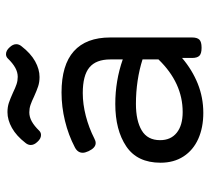

<svg xmlns="http://www.w3.org/2000/svg" viewBox="-49 -638 698 640"><g transform="rotate(-90 300.0 -318.0)"><path d="M169.9 -530.3Q157.7 -530.3 147 -542.5Q136.7 -553.2 136.7 -564.5Q136.7 -573.7 143.6 -582Q167 -612.3 193.6 -627.2Q220.2 -642.1 246.1 -642.1Q263.2 -642.1 277.1 -637.5Q291 -632.8 310.5 -624Q327.6 -615.7 339.4 -611.8Q351.1 -607.9 363.8 -607.9Q379.4 -607.9 394.3 -616.2Q409.2 -624.5 425.3 -641.1Q431.2 -647 439.5 -647Q451.7 -647 462.4 -634.8Q472.7 -624 472.7 -612.8Q472.7 -603.5 465.8 -595.2Q442.4 -564.9 415.8 -550Q389.2 -535.2 363.3 -535.2Q346.2 -535.2 332.3 -539.8Q318.4 -544.4 298.8 -553.2Q281.7 -561.5 270 -565.4Q258.3 -569.3 245.6 -569.3Q230 -569.3 215.1 -561Q200.2 -552.7 184.1 -536.1Q178.2 -530.3 169.9 -530.3ZM495.1 -299.3V-26.9Q495.1 -9.8 487.8 -2.4Q480.5 4.9 461.4 4.9H460.4Q441.4 4.9 434.1 -2.4Q426.8 -9.8 426.8 -26.9V-60.1Q387.2 -26.4 341.1 -7.8Q294.9 10.7 243.7 10.7Q194.8 10.7 157.2 -6.1Q119.6 -22.9 98.6 -55.2Q77.6 -87.4 77.6 -131.8Q77.6 -209.5 132.1 -246.1Q186.5 -282.7 273.4 -282.7Q351.1 -282.7 421.9 -257.8V-299.3Q421.9 -346.7 395.3 -368.9Q368.7 -391.1 309.6 -391.1Q272.9 -391.1 233.4 -380.9Q193.8 -370.6 158.2 -352.5Q150.4 -348.1 143.1 -348.1Q127.4 -348.1 116.2 -371.6Q110.8 -383.3 110.8 -391.1Q110.8 -408.2 128.9 -417.5Q169.9 -439 217 -450.4Q264.2 -461.9 311.5 -461.9Q403.3 -461.9 449.2 -420.9Q495.1 -379.9 495.1 -299.3ZM421.9 -138.7V-191.9Q388.7 -202.6 350.6 -208.3Q312.5 -213.9 273.9 -213.9Q217.8 -213.9 185.3 -194.6Q152.8 -175.3 152.8 -133.3Q152.8 -97.7 177.5 -77.9Q202.1 -58.1 246.6 -58.1Q343.8 -58.1 421.9 -138.7Z"/></g></svg>

Font: Courier Prime Sans
Style: Regular
Weight: 400
Designer: Alan Dague-Greene
Foundry: Quote-Unquote Apps
Version: Version 3.020